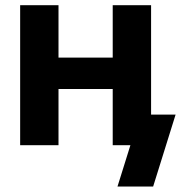

<svg xmlns="http://www.w3.org/2000/svg" viewBox="-20 -549 684 726"><path d="M446.3 -331.1V-212.4H160.6V-331.1ZM201.2 -529.3V0H56.2V-529.3ZM551.3 -529.3V0H406.2V-529.3ZM424.3 156.2 473.1 0H433.6V-115.7H644L559.1 156.2Z"/></svg>

Font: Inter 24pt
Style: Bold
Weight: 700
Designer: Rasmus Andersson
Foundry: rsms
Version: Version 4.001;git-66647c0bb